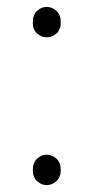

<svg xmlns="http://www.w3.org/2000/svg" viewBox="-20 -523 271 556"><path d="M115 -415Q100 -415 87.5 -426Q75 -437 75 -458Q75 -480 87.5 -491.5Q100 -503 115 -503Q131 -503 143.5 -491.5Q156 -480 156 -458Q156 -437 143.5 -426Q131 -415 115 -415ZM115 13Q100 13 87.5 1.5Q75 -10 75 -30Q75 -52 87.5 -63.5Q100 -75 115 -75Q131 -75 143.5 -63.5Q156 -52 156 -30Q156 -10 143.5 1.5Q131 13 115 13Z"/></svg>

Font: Source Han Sans SC ExtraLight
Style: Regular
Weight: 250
Designer: Ryoko NISHIZUKA 西塚涼子 (kana, bopomofo & ideographs); Paul D. Hunt (Latin, Greek & Cyrillic); Sandoll Communications 산돌커뮤니
Foundry: Adobe
Version: Version 2.004;hotconv 1.0.118;makeotfexe 2.5.65603